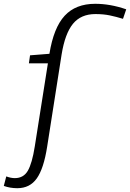

<svg xmlns="http://www.w3.org/2000/svg" viewBox="-106 -770 684 1010"><path d="M-15 220Q-53 220 -86 208L-73 158Q-49 167 -28 167Q18 167 40.5 128Q63 89 77 0L146 -437H46L52 -479L154 -487Q176 -624 234 -687Q292 -750 395 -750Q474 -750 558 -721L541 -671Q505 -682 471.5 -689Q438 -696 396 -696Q320 -696 278 -645Q236 -594 218 -483L142 2Q124 117 87.5 168.5Q51 220 -15 220Z"/></svg>

Font: Georama Expanded Light
Style: Italic
Weight: 300
Width: 7
Italic angle: -9°
Designer: Jean-Baptiste Levee
Foundry: Production Type
Version: Version 1.000